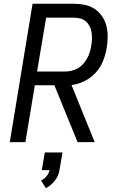

<svg xmlns="http://www.w3.org/2000/svg" viewBox="-20 -755 640 1020"><path d="M32 0 153 -735H373Q403 -735 431.5 -729Q460 -723 483 -707.5Q506 -692 522 -669Q538 -646 545 -618.5Q552 -591 552 -561Q552 -531 547 -501Q543 -478 536 -455Q529 -432 517.5 -410Q506 -388 488.5 -369Q471 -350 450.5 -336.5Q430 -323 406.5 -314.5Q383 -306 360 -303L483 0H392L269 -302H165L115 0ZM177 -375H324Q342 -375 359.5 -379Q377 -383 393 -392Q409 -401 421.5 -415Q434 -429 443 -445Q452 -461 457 -478Q462 -495 465 -513Q468 -530 468.5 -548Q469 -566 466.5 -583Q464 -600 456.5 -615Q449 -630 436.5 -641Q424 -652 407.5 -656.5Q391 -661 373 -661H225ZM224 245 198 204Q215 196 227.5 181Q240 166 243 149H202L218 55H312L296 149Q294 164 287.5 178Q281 192 271.5 204.5Q262 217 249.5 227.5Q237 238 224 245Z"/></svg>

Font: Iosevka SS04 Extended
Style: Italic
Weight: 400
Width: 7
Italic angle: -9°
Monospace: yes
Designer: Belleve Invis
Foundry: Belleve Invis
Version: Version 19.0.0; ttfautohint (v1.8.4)